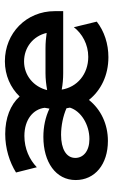

<svg xmlns="http://www.w3.org/2000/svg" viewBox="147 -616 479 814"><g transform="rotate(-90 387.0 -208.5)"><path d="M552.1 11.1C608.3 11.1 661.8 -6.2 702.8 -38.2L679.2 -135.4C652.1 -100 606.2 -74.3 553.5 -74.3C479.9 -74.3 425 -121.5 414.6 -186.8C437.5 -182.6 460.4 -180.6 484 -180.6H747.2V-216.7C747.2 -336.8 654.2 -427.8 534.7 -427.8C475.7 -427.8 422.9 -404.2 385.4 -365.3C350.7 -404.2 294.4 -426.4 226.4 -426.4C165.3 -426.4 107.6 -408.3 63.2 -380.6L85.4 -292.4C118.1 -323.6 163.9 -345.1 218.1 -345.1C288.9 -345.1 331.9 -306.9 337.5 -259L334 -238.9C297.2 -256.2 257.6 -264.6 213.9 -264.6C106.9 -264.6 31.2 -211.8 31.2 -127.8C31.2 -45.8 97.9 9 197.2 9C268.1 9 330.6 -20.8 370.8 -71.5C411.1 -20.8 475 11.1 552.1 11.1ZM412.5 -248.6C426.4 -305.6 474.3 -346.5 534 -346.5C593.8 -346.5 641.7 -307.6 654.9 -250.7C634.7 -253.5 613.2 -255.6 590.3 -255.6H484C459.7 -255.6 436.1 -252.8 412.5 -248.6ZM204.9 -69.4C154.2 -69.4 125 -95.1 125 -129.2C125 -168.1 163.9 -189.6 222.9 -189.6C260.4 -189.6 302.8 -181.2 335.4 -166.7L338.2 -152.1C323.6 -104.9 266 -69.4 204.9 -69.4Z"/></g></svg>

Font: Afacad Medium
Style: Regular
Weight: 500
Designer: Kristian Moeller
Foundry: Dicotype
Version: Version 1.000